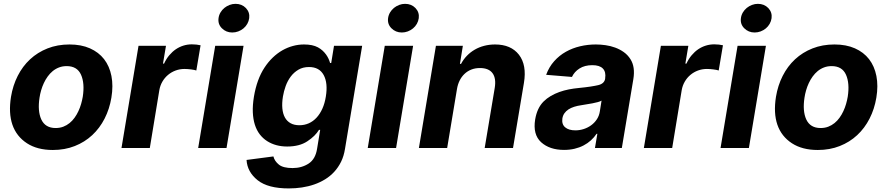

<svg xmlns="http://www.w3.org/2000/svg" viewBox="-20 -790 4737 1025"><path d="M38.7 -273.1Q48.7 -333.8 74.6 -384.9Q100.5 -436.1 140.6 -473.4Q180.8 -510.7 233.8 -531.6Q286.9 -552.6 351.2 -552.6Q413.4 -552.6 460 -532Q506.7 -511.4 535.7 -474.1Q564.6 -436.8 574.9 -384.4Q585.2 -332 574.6 -268.5Q564.6 -208.1 538.5 -157Q512.4 -105.8 472.3 -68.5Q432.2 -31.2 379.1 -10.3Q326 10.7 262.1 10.7Q179 10.7 123.9 -25.2Q67.8 -61.8 46.3 -124.1Q24.9 -186.4 38.7 -273.1ZM200.3 -152.7Q221.6 -106.5 277 -106.5Q299.4 -106.5 317.8 -113.6Q336.3 -120.7 351.4 -133Q366.5 -145.2 378.2 -161.6Q389.9 -177.9 398.6 -196.6Q407.3 -215.2 413 -235.1Q418.7 -255 421.9 -273.8Q432.9 -345.5 412.6 -391Q392 -437.1 335.9 -437.1Q313.9 -437.1 295.3 -430Q276.6 -422.9 261.5 -410.5Q246.4 -398.1 234.6 -381.6Q222.7 -365.1 214 -346.4Q205.3 -327.8 199.6 -307.9Q193.9 -288 191.1 -269.2Q180 -197.8 200.3 -152.7Z M628.6 0 719.5 -545.5H866.1L850.1 -450.3H855.8Q867.5 -475.9 883.7 -495Q899.9 -514.2 919 -527.2Q938.2 -540.1 959.9 -546.7Q981.5 -553.3 1004.3 -553.3Q1017.4 -553.3 1028.9 -552Q1040.5 -550.8 1050.8 -548.3L1028.1 -413.7Q1023.4 -415.5 1016 -416.9Q1008.5 -418.3 1000 -419.4Q991.5 -420.5 982.4 -421.2Q973.4 -421.9 965.2 -421.9Q940 -421.9 917.4 -413.5Q894.9 -405.2 877 -390.1Q859 -375 846.9 -354.2Q834.9 -333.5 830.6 -308.6L779.8 0Z M1128.9 -545.5H1280.2L1189.3 0H1038ZM1146.7 -693.2Q1148.8 -709.5 1157.1 -723.5Q1165.5 -737.6 1177.9 -747.7Q1190.3 -757.8 1205.8 -763.7Q1221.2 -769.5 1237.2 -769.5Q1271 -769.5 1292.6 -747.2Q1314.3 -724.4 1310.4 -693.2Q1308.2 -676.8 1300.1 -662.6Q1291.9 -648.4 1279.7 -638.3Q1267.4 -628.2 1252 -622.3Q1236.5 -616.5 1219.8 -616.5Q1187.1 -616.5 1164.4 -639.2Q1142.4 -661.2 1146.7 -693.2Z M1439.6 45.1Q1445.7 70 1468.8 88.8Q1491.5 107.2 1541.9 107.2Q1590.9 107.2 1627.8 83.1Q1664.4 59.3 1672.9 3.2L1689.3 -96.6H1682.9Q1672.9 -80.3 1657.5 -65Q1642 -49.7 1620.4 -35.5Q1578.5 -7.8 1513.1 -7.8Q1451.7 -7.8 1406.2 -36.6Q1383.5 -51.1 1366.8 -72.8Q1350.1 -94.5 1340.7 -123.9Q1331.3 -153.4 1329.7 -190.7Q1328.1 -228 1335.6 -273.8Q1351.2 -366.8 1391.7 -428.6Q1411.9 -459.5 1436.3 -482.8Q1460.6 -506 1487.7 -521.5Q1514.9 -536.9 1544 -544.7Q1573.2 -552.6 1603 -552.6Q1649.1 -552.6 1677.2 -537.3Q1691.4 -529.5 1702.1 -519.7Q1712.7 -509.9 1720.5 -499.1Q1728.3 -488.3 1733.7 -476.7Q1739 -465.2 1742.2 -453.8H1748.2L1763.1 -545.5H1913.4L1821.7 5.3Q1815.7 43 1801 73.2Q1786.2 103.3 1764.7 126.8Q1743.3 150.2 1715.9 167.1Q1688.6 183.9 1657.3 194.8Q1626.1 205.6 1591.6 210.8Q1557.2 215.9 1521.7 215.9Q1410.5 215.9 1355.5 172.2Q1300.1 128.2 1296.2 63.9ZM1578.5 -121.4Q1605.1 -121.4 1628.4 -131.7Q1651.6 -142 1669.9 -161.8Q1688.2 -181.5 1701 -209.9Q1713.8 -238.3 1719.5 -274.5Q1731.2 -346.2 1708.1 -389.2Q1684.7 -432.2 1629.6 -432.2Q1597.3 -432.2 1573.2 -418Q1549 -403.8 1532.1 -381.2Q1515.3 -358.7 1505.1 -330.6Q1495 -302.6 1490.4 -274.5Q1484.7 -239.3 1487.4 -210.9Q1490.1 -182.5 1501.1 -162.6Q1512.1 -142.8 1531.4 -132.1Q1550.8 -121.4 1578.5 -121.4Z M2034.1 -545.5H2185.4L2094.5 0H1943.2ZM2051.8 -693.2Q2054 -709.5 2062.3 -723.5Q2070.7 -737.6 2083.1 -747.7Q2095.5 -757.8 2111 -763.7Q2126.4 -769.5 2142.4 -769.5Q2176.1 -769.5 2197.8 -747.2Q2219.5 -724.4 2215.6 -693.2Q2213.4 -676.8 2205.3 -662.6Q2197.1 -648.4 2184.8 -638.3Q2172.6 -628.2 2157.1 -622.3Q2141.7 -616.5 2125 -616.5Q2092.3 -616.5 2069.6 -639.2Q2047.6 -661.2 2051.8 -693.2Z M2307.2 -545.5H2451L2435.4 -449.2H2441.4Q2454.2 -473.4 2472.8 -492.5Q2491.5 -511.7 2514.6 -525Q2537.6 -538.4 2565.2 -545.5Q2592.7 -552.6 2622.9 -552.6Q2707.7 -552.6 2750.4 -497.9Q2793 -442.8 2777 -347.3L2718.8 0H2567.5L2621.1 -320.3Q2629.6 -371.8 2609.4 -399.3Q2589.1 -426.8 2541.9 -426.8Q2516.7 -426.8 2495.9 -418.5Q2475.1 -410.2 2459.5 -395.2Q2443.9 -380.3 2433.8 -359.9Q2423.7 -339.5 2419.7 -315.3L2367.2 0H2216.3Z M2837 -152.3Q2847.3 -213.4 2881.7 -247.9Q2898.8 -264.9 2920.3 -277.5Q2941.8 -290.1 2966.1 -298.8Q2990.4 -307.5 3016.7 -312.7Q3043 -317.8 3070 -320.3Q3106.5 -323.9 3132.1 -327.8Q3157.7 -331.7 3174 -335.6Q3206 -343.4 3210.6 -369.3V-371.4Q3215.9 -405.9 3198.5 -424Q3181.1 -442.1 3142.4 -442.1Q3101.6 -442.1 3073.9 -424.5Q3046.2 -407 3033.4 -379.3L2895.6 -390.6Q2911.2 -432.9 2938.6 -463.4Q2965.9 -494 3001.1 -513.7Q3036.2 -533.4 3077.1 -543Q3117.9 -552.6 3160.5 -552.6Q3186.1 -552.6 3212.7 -548.8Q3239.3 -545.1 3264 -536Q3288.7 -527 3310 -511.9Q3331.3 -496.8 3345.9 -473.7Q3371.8 -432.9 3361.2 -367.9L3299.7 0H3156.2L3169 -75.6H3164.8Q3152 -56.5 3134.6 -40.7Q3117.2 -24.9 3095.3 -13.5Q3073.5 -2.1 3047.4 4.1Q3021.3 10.3 2991.1 10.3Q2914.1 10.3 2868.6 -30.9Q2823.9 -72.1 2837 -152.3ZM3051.8 -94.1Q3074.6 -94.1 3096.4 -101.2Q3118.3 -108.3 3136 -121.3Q3153.8 -134.2 3166.2 -152.9Q3178.6 -171.5 3182.2 -195L3191.4 -252.8Q3184.7 -248.6 3171.3 -244.9Q3158 -241.1 3142.4 -238.3Q3126.8 -235.4 3111 -233Q3095.2 -230.5 3083.1 -228.3Q3062.9 -225.5 3045.5 -220Q3028.1 -214.5 3014.9 -206Q3001.8 -197.4 2993.3 -185.4Q2984.7 -173.3 2982.2 -157.3Q2978 -126.4 2997.2 -110.3Q3016.3 -94.1 3051.8 -94.1Z M3417.3 0 3508.2 -545.5H3654.8L3638.8 -450.3H3644.5Q3656.2 -475.9 3672.4 -495Q3688.6 -514.2 3707.7 -527.2Q3726.9 -540.1 3748.6 -546.7Q3770.2 -553.3 3793 -553.3Q3806.1 -553.3 3817.6 -552Q3829.2 -550.8 3839.5 -548.3L3816.8 -413.7Q3812.1 -415.5 3804.7 -416.9Q3797.2 -418.3 3788.7 -419.4Q3780.2 -420.5 3771.1 -421.2Q3762.1 -421.9 3753.9 -421.9Q3728.7 -421.9 3706.1 -413.5Q3683.6 -405.2 3665.7 -390.1Q3647.7 -375 3635.7 -354.2Q3623.6 -333.5 3619.3 -308.6L3568.5 0Z M3917.6 -545.5H4068.9L3978 0H3826.7ZM3935.4 -693.2Q3937.5 -709.5 3945.8 -723.5Q3954.2 -737.6 3966.6 -747.7Q3979 -757.8 3994.5 -763.7Q4009.9 -769.5 4025.9 -769.5Q4059.7 -769.5 4081.3 -747.2Q4103 -724.4 4099.1 -693.2Q4096.9 -676.8 4088.8 -662.6Q4080.6 -648.4 4068.4 -638.3Q4056.1 -628.2 4040.7 -622.3Q4025.2 -616.5 4008.5 -616.5Q3975.9 -616.5 3953.1 -639.2Q3931.1 -661.2 3935.4 -693.2Z M4122.5 -273.1Q4132.5 -333.8 4158.4 -384.9Q4184.3 -436.1 4224.4 -473.4Q4264.6 -510.7 4317.6 -531.6Q4370.7 -552.6 4435 -552.6Q4497.2 -552.6 4543.9 -532Q4590.6 -511.4 4619.5 -474.1Q4648.4 -436.8 4658.7 -384.4Q4669 -332 4658.4 -268.5Q4648.4 -208.1 4622.3 -157Q4596.2 -105.8 4556.1 -68.5Q4516 -31.2 4462.9 -10.3Q4409.8 10.7 4345.9 10.7Q4262.8 10.7 4207.7 -25.2Q4151.6 -61.8 4130.1 -124.1Q4108.7 -186.4 4122.5 -273.1ZM4284.1 -152.7Q4305.4 -106.5 4360.8 -106.5Q4383.2 -106.5 4401.6 -113.6Q4420.1 -120.7 4435.2 -133Q4450.3 -145.2 4462 -161.6Q4473.7 -177.9 4482.4 -196.6Q4491.1 -215.2 4496.8 -235.1Q4502.5 -255 4505.7 -273.8Q4516.7 -345.5 4496.4 -391Q4475.9 -437.1 4419.7 -437.1Q4397.7 -437.1 4379.1 -430Q4360.4 -422.9 4345.3 -410.5Q4330.3 -398.1 4318.4 -381.6Q4306.5 -365.1 4297.8 -346.4Q4289.1 -327.8 4283.4 -307.9Q4277.7 -288 4274.9 -269.2Q4263.8 -197.8 4284.1 -152.7Z"/></svg>

Font: Inter P
Style: Bold Italic
Weight: 700
Italic angle: 9.39999°
Designer: Rasmus Andersson
Foundry: rsms
Version: Version 3.018;git-588b23468